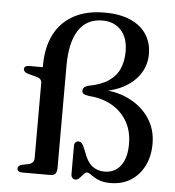

<svg xmlns="http://www.w3.org/2000/svg" viewBox="-52 -771 760 832"><g transform="rotate(5 327.5 -355.0)"><path d="M626 -173.5Q626 -236.5 593 -285.2Q560 -334 501.5 -361.8Q443 -389.5 365 -388.5L361.5 -378.5Q428.5 -383.5 476.5 -408Q524.5 -432.5 550.5 -471.8Q576.5 -511 576.5 -559Q576.5 -606.5 553.5 -643Q530.5 -679.5 484.5 -700.5Q438.5 -721.5 370 -721.5Q290.5 -721.5 235.5 -691.2Q180.5 -661 152 -604.8Q123.5 -548.5 123.5 -471V-437.5L142 -462.5H63.5Q53.5 -462.5 48 -458.5Q42.5 -454.5 42.5 -447.5Q42.5 -440.5 48.8 -435.2Q55 -430 69.5 -426.5L99.5 -418.5Q111 -415.5 116.8 -409.5Q122.5 -403.5 122.5 -391V-66.5Q122.5 -55 116 -48.2Q109.5 -41.5 99 -39L72 -33.5Q52.5 -29.5 52.5 -15Q52.5 -8.5 58.2 -4.2Q64 0 74.5 0H195.5Q212.5 0 218.8 -8.5Q225 -17 225 -34.5V-478Q225 -579.5 260.2 -633Q295.5 -686.5 363.5 -686.5Q414 -686.5 444.5 -653.8Q475 -621 475 -561Q475 -520.5 461 -487.2Q447 -454 414 -431.5Q381 -409 325 -399Q312 -394.5 307.5 -389Q303 -383.5 303 -376.5Q303 -367.5 309.5 -362.8Q316 -358 334 -355.5Q389.5 -352 432.5 -327.8Q475.5 -303.5 500 -261.8Q524.5 -220 524.5 -163Q524.5 -102.5 499 -68.8Q473.5 -35 429 -35Q396.5 -35 374.2 -53.2Q352 -71.5 338 -113L327.5 -137.5Q323.5 -146 318.2 -150.8Q313 -155.5 305 -155.5Q297.5 -155.5 292.5 -150Q287.5 -144.5 287.5 -135V-11Q287.5 -2 292.8 4.2Q298 10.5 307 10.5Q314 10.5 320.2 5.2Q326.5 0 332.2 -7.2Q338 -14.5 343.5 -19.8Q349 -25 354.5 -24.5Q362 -24.5 373.8 -15.2Q385.5 -6 406 3Q426.5 12 459 12Q509.5 12 546.8 -11.5Q584 -35 605 -76.8Q626 -118.5 626 -173.5Z"/></g></svg>

Font: Fraunces 17pt
Style: Regular
Weight: 400
Version: Version 1.000;[b76b70a41]